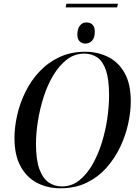

<svg xmlns="http://www.w3.org/2000/svg" viewBox="-20 -1004 744 1035"><path d="M334 -964 338 -984H616L611 -964ZM441 -769Q422 -769 409.5 -781Q397 -793 397 -818Q397 -847 410 -865Q423 -883 446 -883Q466 -883 478.5 -871Q491 -859 491 -834Q491 -799 475.5 -784Q460 -769 441 -769ZM306 11Q235 11 178.5 -19Q122 -49 90 -109Q58 -169 58 -260Q58 -318 72.5 -382.5Q87 -447 116.5 -507.5Q146 -568 191.5 -617Q237 -666 299 -695.5Q361 -725 440 -725Q506 -725 562 -697.5Q618 -670 651.5 -611Q685 -552 685 -457Q685 -403 671.5 -339.5Q658 -276 629 -214Q600 -152 555 -101Q510 -50 448 -19.5Q386 11 306 11ZM314 1Q366 1 407 -31.5Q448 -64 478.5 -117.5Q509 -171 529 -235.5Q549 -300 558.5 -366.5Q568 -433 568 -489Q568 -575 551.5 -624Q535 -673 505 -694Q475 -715 434 -715Q382 -715 340.5 -683Q299 -651 267.5 -598.5Q236 -546 215.5 -482Q195 -418 184.5 -352Q174 -286 174 -228Q174 -142 192.5 -92Q211 -42 242.5 -20.5Q274 1 314 1Z"/></svg>

Font: Noto Serif Display SemiCondensed Medium
Style: Italic
Weight: 500
Width: 4
Italic angle: -12°
Designer: Monotype Design Team
Foundry: Monotype Imaging Inc.
Version: Version 2.009